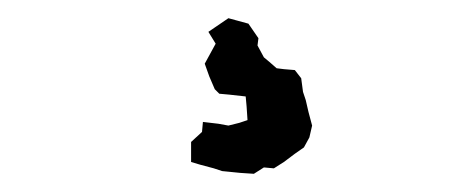

<svg xmlns="http://www.w3.org/2000/svg" viewBox="-20 -28 520 211"><path d="M259 163 244 162 224 160 215 157 200 153 190 150V137V128L202 117L203 106L220 108L231 110L243 107L252 104L251 89L250 78L232 76L221 75L216 70L210 56L205 42L211 31L217 20L209 7L231 -8L253 -2L264 14L263 22L270 35L276 40L284 47L292 48L304 49L311 58L313 73L316 82L319 95L323 110L320 123L314 134L304 141L292 150L281 157L270 156Z"/></svg>

Font: Winky Rough
Style: Regular
Weight: 400
Designer: Simon Atzbach
Foundry: typofactur
Version: Version 1.206